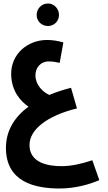

<svg xmlns="http://www.w3.org/2000/svg" viewBox="-20 -809 619 1100"><path d="M255 -660C290 -660 318 -688 318 -723C318 -759 290 -789 255 -789C218 -789 190 -759 190 -723C190 -688 218 -660 255 -660ZM322 271C414 271 499 245 549 223L509 109C452 128 391 143 332 143C253 143 149 123 149 22C149 -65 246 -145 421 -188L387 -306C344 -295 302 -282 263 -265C224 -282 183 -324 183 -377C183 -420 211 -457 259 -457C281 -457 300 -454 322 -449L343 -566C312 -575 280 -580 249 -580C140 -580 41 -501 44 -380C47 -285 98 -229 143 -198C65 -140 14 -62 14 38C14 230 173 271 322 271Z"/></svg>

Font: Noto Sans Arabic UI XCn
Style: Bold
Weight: 700
Width: 2
Designer: Monotype Design Team, Nadine Chahine and Nizar Qandah
Foundry: Monotype Imaging Inc.
Version: Version 2.010